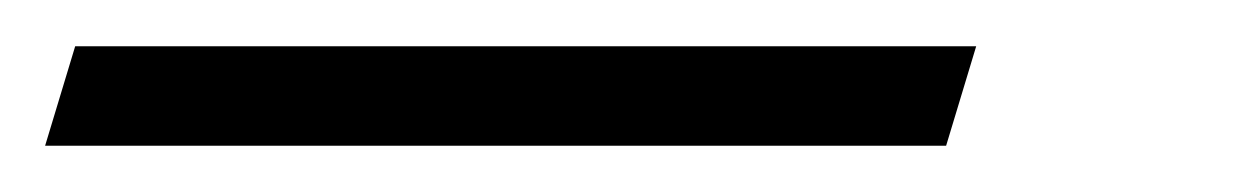

<svg xmlns="http://www.w3.org/2000/svg" viewBox="-132 83 542 83"><path d="M-99.5 103H290L277 146H-112.5Z"/></svg>

Font: Newsreader 28pt
Style: Italic
Weight: 400
Italic angle: -17°
Version: Version 1.003